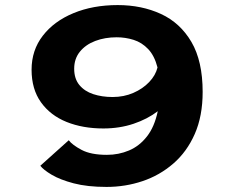

<svg xmlns="http://www.w3.org/2000/svg" viewBox="-20 -726 915 757"><path d="M400 11Q324.5 11 270.5 -3.2Q216.5 -17.5 183.8 -37Q151 -56.5 139 -72.5L251 -173Q265 -154.5 301.8 -135Q338.5 -115.5 401.5 -115.5Q448 -115.5 488.8 -132.8Q529.5 -150 559.2 -187.8Q589 -225.5 602 -287.5Q561.5 -256.5 506.5 -238Q451.5 -219.5 387.5 -219.5Q306.5 -219.5 242.5 -245.2Q178.5 -271 141.5 -322.8Q104.5 -374.5 104.5 -451Q104.5 -528 148.8 -585.2Q193 -642.5 269.8 -674.2Q346.5 -706 444 -706Q538.5 -706 614.5 -671Q690.5 -636 734.8 -560.5Q779 -485 779 -363.5Q779 -268.5 748 -198Q717 -127.5 663.2 -81Q609.5 -34.5 541.8 -11.8Q474 11 400 11ZM272.5 -455Q272.5 -415.5 293 -390.8Q313.5 -366 347.8 -354.8Q382 -343.5 424 -343.5Q468.5 -343.5 505.8 -359.8Q543 -376 568.2 -402.5Q593.5 -429 601 -460Q589 -506.5 564.2 -532.5Q539.5 -558.5 507 -568.8Q474.5 -579 440 -579Q393.5 -579 355.5 -564.5Q317.5 -550 295 -522.2Q272.5 -494.5 272.5 -455Z"/></svg>

Font: Trispace SemiExpanded
Style: Bold
Weight: 700
Width: 6
Designer: Tyler Finck
Foundry: Etcetera Type Company
Version: Version 1.210; ttfautohint (v1.8.3)